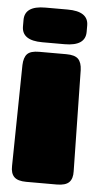

<svg xmlns="http://www.w3.org/2000/svg" viewBox="-51 -557 380 745"><g transform="rotate(5 139.0 -185.0)"><path d="M15 -445V-470Q15 -525 95 -525H182Q263 -525 263 -470V-445Q263 -390 182 -390H95Q15 -390 15 -445ZM20 98 26 -295Q27 -325 40 -338.5Q53 -352 86 -352H192Q225 -352 238.5 -338.5Q252 -325 253 -295L260 98Q261 127 247 141Q233 155 199 155H80Q47 155 33 141Q19 127 20 98Z"/></g></svg>

Font: Mitr
Style: Bold
Weight: 700
Designer: Thanarat Vachiruckul
Foundry: Cadson Demak
Version: Version 1.002